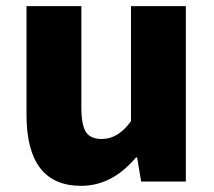

<svg xmlns="http://www.w3.org/2000/svg" viewBox="-20 -589 694 623"><path d="M66 -217V-569H244V-239Q244 -182 260 -159Q275 -138 310 -138Q364 -138 405 -196V-569H583V0H438L425 -78H421Q344 14 243 14Q66 14 66 -217Z"/></svg>

Font: Source Han Sans CN Heavy
Style: Bold
Weight: 900
Designer: Ryoko NISHIZUKA (kana & ideographs); Paul D. Hunt (Latin, Greek & Cyrillic); Wenlong ZHANG (bopomofo); Sandoll Communica
Foundry: Adobe Systems Incorporated
Version: Version 1.000;PS 1;hotconv 1.0.78;makeotf.lib2.5.61930